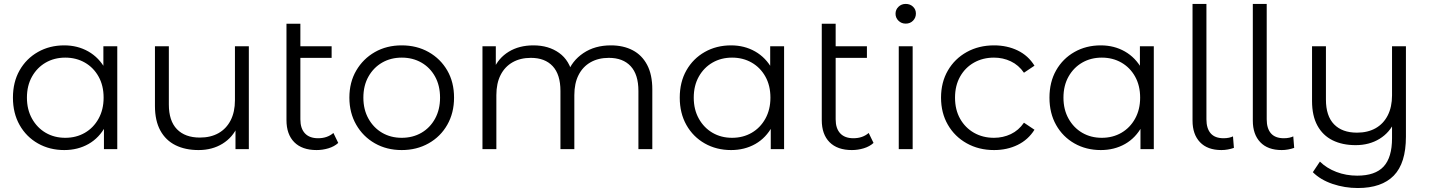

<svg xmlns="http://www.w3.org/2000/svg" viewBox="-20 -762 7302 981"><path d="M308.4 4.7Q233.4 4.7 173.9 -29.1Q114.3 -62.9 80.2 -123.2Q46.1 -183.6 46.1 -263Q46.1 -342.8 80.2 -402.7Q114.3 -462.6 173.9 -496.4Q233.4 -530.2 308.4 -530.2Q376.6 -530.2 431.4 -499Q486.3 -467.7 518.8 -408.4Q551.3 -349 551.3 -263Q551.3 -177.9 519.4 -117.8Q487.4 -57.8 432.6 -26.5Q377.7 4.7 308.4 4.7ZM313.5 -57.9Q369.3 -57.9 413.6 -83.5Q457.9 -109.2 483.6 -155.7Q509.4 -202.2 509.4 -263Q509.4 -324.8 483.6 -370.8Q457.9 -416.8 413.6 -442.2Q369.3 -467.6 313.5 -467.6Q257.7 -467.6 213.6 -442.2Q169.6 -416.8 143.6 -370.8Q117.6 -324.8 117.6 -263Q117.6 -202.2 143.6 -155.7Q169.6 -109.2 213.6 -83.5Q257.7 -57.9 313.5 -57.9ZM511.1 0V-158.3L518.2 -264L508.2 -369.7V-525.5H579.2V0Z M994.5 4.7Q926.8 4.7 876.7 -20.1Q826.7 -44.9 799.2 -95.1Q771.7 -145.4 771.7 -220.5V-525.5H842.7V-227.9Q842.7 -144.3 884.2 -101.7Q925.7 -59.1 1001.4 -59.1Q1056.2 -59.1 1096.4 -81.7Q1136.6 -104.4 1158.5 -147.3Q1180.4 -190.3 1180.4 -249.6V-525.5H1251.4V0H1183.2V-143.7L1194.3 -117.5Q1169.4 -60.1 1116.9 -27.7Q1064.3 4.7 994.5 4.7Z M1597.6 4.7Q1523.6 4.7 1483.6 -35.4Q1443.7 -75.5 1443.7 -148.4V-640.8H1514.7V-152.2Q1514.7 -105.7 1538 -80.7Q1561.3 -55.7 1605.4 -55.7Q1652.3 -55.7 1683.5 -82.6L1708.2 -31.7Q1688 -13.3 1658.2 -4.3Q1628.4 4.7 1597.6 4.7ZM1482.6 -466.3V-525.5H1674.4V-466.3Z M2032.5 4.7Q1955.6 4.7 1895.3 -29.7Q1835 -64 1800.1 -124.7Q1765.1 -185.5 1765.1 -263.1Q1765.1 -341.7 1800.2 -401.6Q1835.2 -461.5 1895.3 -495.9Q1955.4 -530.2 2032.5 -530.2Q2109.6 -530.2 2170.2 -495.9Q2230.8 -461.6 2265.4 -401.7Q2299.9 -341.9 2299.9 -263.1Q2299.9 -185.3 2265.4 -124.6Q2231 -64 2170.1 -29.7Q2109.3 4.7 2032.5 4.7ZM2032.5 -57.9Q2088.9 -57.9 2133.2 -83.5Q2177.4 -109.2 2202.9 -155.7Q2228.4 -202.2 2228.4 -263Q2228.4 -324.8 2202.9 -370.8Q2177.4 -416.8 2133.2 -442.2Q2088.9 -467.6 2032.8 -467.6Q1976.7 -467.6 1932.6 -442.2Q1888.6 -416.8 1862.6 -370.8Q1836.6 -324.8 1836.6 -263Q1836.6 -202.2 1862.6 -155.7Q1888.6 -109.2 1932.6 -83.5Q1976.6 -57.9 2032.5 -57.9Z M2445.1 0V-525.5H2513.3V-382.9L2502.2 -408Q2526.5 -465.4 2579.5 -497.8Q2632.5 -530.2 2705.6 -530.2Q2782.8 -530.2 2836.7 -491.7Q2890.7 -453.2 2906.6 -376L2879.2 -386.6Q2901.6 -450.8 2960.4 -490.5Q3019.1 -530.2 3101.2 -530.2Q3164.9 -530.2 3212.4 -505.4Q3260 -480.6 3286.4 -430.6Q3312.9 -380.7 3312.9 -305V0H3241.9V-297.6Q3241.9 -381.2 3202.4 -423.8Q3162.8 -466.4 3090.8 -466.4Q3037.3 -466.4 2997.4 -443.8Q2957.6 -421.1 2936.1 -378.7Q2914.5 -336.2 2914.5 -275.9V0H2843.5V-297.6Q2843.5 -381.2 2804 -423.8Q2764.4 -466.4 2692.4 -466.4Q2638.9 -466.4 2599 -443.8Q2559.2 -421.1 2537.7 -378.7Q2516.1 -336.2 2516.1 -275.9V0Z M3715.4 4.7Q3640.4 4.7 3580.9 -29.1Q3521.3 -62.9 3487.2 -123.2Q3453.1 -183.6 3453.1 -263Q3453.1 -342.8 3487.2 -402.7Q3521.3 -462.6 3580.9 -496.4Q3640.4 -530.2 3715.4 -530.2Q3783.6 -530.2 3838.4 -499Q3893.3 -467.7 3925.8 -408.4Q3958.3 -349 3958.3 -263Q3958.3 -177.9 3926.4 -117.8Q3894.4 -57.8 3839.6 -26.5Q3784.7 4.7 3715.4 4.7ZM3720.5 -57.9Q3776.3 -57.9 3820.6 -83.5Q3864.9 -109.2 3890.6 -155.7Q3916.4 -202.2 3916.4 -263Q3916.4 -324.8 3890.6 -370.8Q3864.9 -416.8 3820.6 -442.2Q3776.3 -467.6 3720.5 -467.6Q3664.7 -467.6 3620.6 -442.2Q3576.6 -416.8 3550.6 -370.8Q3524.6 -324.8 3524.6 -263Q3524.6 -202.2 3550.6 -155.7Q3576.6 -109.2 3620.6 -83.5Q3664.7 -57.9 3720.5 -57.9ZM3918.1 0V-158.3L3925.2 -264L3915.2 -369.7V-525.5H3986.2V0Z M4332.6 4.7Q4258.6 4.7 4218.6 -35.4Q4178.7 -75.5 4178.7 -148.4V-640.8H4249.7V-152.2Q4249.7 -105.7 4273 -80.7Q4296.3 -55.7 4340.4 -55.7Q4387.3 -55.7 4418.5 -82.6L4443.2 -31.7Q4423 -13.3 4393.2 -4.3Q4363.4 4.7 4332.6 4.7ZM4217.6 -466.3V-525.5H4409.4V-466.3Z M4572.1 0V-525.5H4643.1V0ZM4607.6 -641.3Q4585.7 -641.3 4570.7 -656.1Q4555.6 -670.9 4555.6 -691.7Q4555.6 -712.9 4570.7 -727.4Q4585.7 -742 4607.6 -742Q4630 -742 4644.8 -728Q4659.7 -714 4659.7 -692.8Q4659.7 -671.5 4645.1 -656.4Q4630.5 -641.3 4607.6 -641.3Z M5059.1 4.7Q4981 4.7 4919.5 -29.7Q4858 -64 4823.1 -124.4Q4788.1 -184.8 4788.1 -263Q4788.1 -341.7 4823.1 -401.8Q4858 -461.9 4919.5 -496.1Q4981 -530.2 5059.1 -530.2Q5125.8 -530.2 5179.7 -504.1Q5233.6 -478 5265.5 -426.4L5211.8 -390.4Q5184.6 -429.7 5144.7 -448.6Q5104.8 -467.6 5058.5 -467.6Q5001.7 -467.6 4956.6 -442.2Q4911.6 -416.8 4885.6 -370.8Q4859.6 -324.8 4859.6 -263Q4859.6 -201.2 4885.6 -155.2Q4911.6 -109.2 4956.6 -83.5Q5001.7 -57.9 5058.5 -57.9Q5104.8 -57.9 5144.7 -76.8Q5184.6 -95.7 5211.8 -135.1L5265.5 -99.1Q5233.6 -48.1 5179.7 -21.7Q5125.8 4.7 5059.1 4.7Z M5604.4 4.7Q5529.4 4.7 5469.9 -29.1Q5410.3 -62.9 5376.2 -123.2Q5342.1 -183.6 5342.1 -263Q5342.1 -342.8 5376.2 -402.7Q5410.3 -462.6 5469.9 -496.4Q5529.4 -530.2 5604.4 -530.2Q5672.6 -530.2 5727.4 -499Q5782.3 -467.7 5814.8 -408.4Q5847.3 -349 5847.3 -263Q5847.3 -177.9 5815.4 -117.8Q5783.4 -57.8 5728.6 -26.5Q5673.7 4.7 5604.4 4.7ZM5609.5 -57.9Q5665.3 -57.9 5709.6 -83.5Q5753.9 -109.2 5779.6 -155.7Q5805.4 -202.2 5805.4 -263Q5805.4 -324.8 5779.6 -370.8Q5753.9 -416.8 5709.6 -442.2Q5665.3 -467.6 5609.5 -467.6Q5553.7 -467.6 5509.6 -442.2Q5465.6 -416.8 5439.6 -370.8Q5413.6 -324.8 5413.6 -263Q5413.6 -202.2 5439.6 -155.7Q5465.6 -109.2 5509.6 -83.5Q5553.7 -57.9 5609.5 -57.9ZM5807.1 0V-158.3L5814.2 -264L5804.2 -369.7V-525.5H5875.2V0Z M6220.8 4.7Q6149.4 4.7 6111.3 -35.4Q6073.1 -75.5 6073.1 -145.5V-742H6144.1V-152.2Q6144.1 -105.7 6165.8 -80.7Q6187.5 -55.7 6231.7 -55.7Q6246.5 -55.7 6259.2 -58.4Q6272 -61.2 6279.8 -65.2L6284.5 -6.4Q6270.1 -1.3 6253.6 1.7Q6237 4.7 6220.8 4.7Z M6528.8 4.7Q6457.4 4.7 6419.3 -35.4Q6381.1 -75.5 6381.1 -145.5V-742H6452.1V-152.2Q6452.1 -105.7 6473.8 -80.7Q6495.5 -55.7 6539.7 -55.7Q6554.5 -55.7 6567.2 -58.4Q6580 -61.2 6587.8 -65.2L6592.5 -6.4Q6578.1 -1.3 6561.6 1.7Q6545 4.7 6528.8 4.7Z M6917.8 198.7Q6850.4 198.7 6788.5 177.7Q6726.6 156.7 6687.8 117.8L6723.9 63.6Q6758.3 97.5 6808.1 116.5Q6857.8 135.5 6914.5 135.5Q7006.4 135.5 7049.4 89Q7092.4 42.5 7092.4 -55.5V-163.7L7106.3 -142.6Q7081.4 -85.2 7028.9 -52.8Q6976.3 -20.4 6906.5 -20.4Q6838.8 -20.4 6788.7 -45.2Q6738.7 -70 6711.2 -120.2Q6683.7 -170.5 6683.7 -245.6V-525.5H6754.7V-253Q6754.7 -169.4 6796.2 -126.8Q6837.7 -84.2 6913.4 -84.2Q6968.2 -84.2 7008.4 -106.8Q7048.6 -129.5 7070.5 -172.4Q7092.4 -215.4 7092.4 -274.7V-525.5H7163.4V-63.6Q7163.4 71.6 7101.4 135.2Q7039.4 198.7 6917.8 198.7Z"/></svg>

Font: Montserrat Alternates Thin
Style: Regular
Weight: 100
Designer: Julieta Ulanovsky
Foundry: Julieta Ulanovsky
Version: Version 9.000